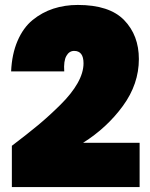

<svg xmlns="http://www.w3.org/2000/svg" viewBox="-20 -767 606 777"><path d="M28 -10V-177Q90 -224 134 -260.5Q178 -297 224 -342.5Q270 -388 294 -430.5Q318 -473 318 -511Q318 -561 280 -561Q260 -561 248.5 -540.5Q237 -520 240 -478H25Q28 -548 51 -601.5Q74 -655 112 -686Q150 -717 196 -732Q242 -747 295 -747Q423 -747 482.5 -685.5Q542 -624 542 -528Q542 -427 477.5 -338.5Q413 -250 316 -189H545V-10Z"/></svg>

Font: Poppins Black
Style: Regular
Weight: 900
Designer: Ninad Kale (Devanagari), Jonny Pinhorn (Latin)
Foundry: Indian Type Foundry
Version: Version 3.200;PS 1.000;hotconv 16.6.54;makeotf.lib2.5.65590